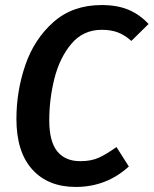

<svg xmlns="http://www.w3.org/2000/svg" viewBox="-20 -725 608 760"><path d="M568 -630 500 -563Q474 -586 447 -596.5Q420 -607 383 -607Q309 -607 262.5 -551.5Q216 -496 195.5 -414.5Q175 -333 175 -249Q175 -165 206.5 -126Q238 -87 298 -87Q341 -87 371.5 -101Q402 -115 441 -143L490 -66Q401 15 280 15Q170 15 107.5 -54.5Q45 -124 45 -254Q45 -365 80.5 -468Q116 -571 192 -638Q268 -705 382 -705Q445 -705 489.5 -686Q534 -667 568 -630Z"/></svg>

Font: Fira Sans Condensed Medium
Style: Italic
Weight: 500
Width: 3
Italic angle: -8°
Designer: bBox Type GmbH & Carrois Corporate GbR & Edenspiekermann AG
Foundry: bBox Type GmbH & Carrois Corporate GbR & Edenspiekermann AG
Version: Version 4.301